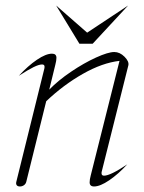

<svg xmlns="http://www.w3.org/2000/svg" viewBox="-20 -668 522 694"><path d="M39 -11 140 -419Q141 -422 141 -427Q141 -435 132 -435Q121 -435 101.5 -425.5Q82 -416 48 -394Q81 -430 113.5 -452Q146 -474 168 -474Q184 -474 184 -459Q184 -449 180 -434L158 -344Q190 -377 236.5 -408.5Q283 -440 327 -460Q371 -480 393 -480Q413 -480 430 -463Q447 -446 444 -432L348 -49Q347 -46 347 -42Q347 -33 356 -33Q379 -33 440 -74Q408 -39 375 -16.5Q342 6 320 6Q304 6 304 -9Q304 -19 308 -34L412 -448Q350 -441 279.5 -401Q209 -361 147 -302L75 -11Q73 -3 66.5 1.5Q60 6 52 6Q44 6 40.5 1.5Q37 -3 39 -11ZM315 -510H267L183 -648L295 -550L443 -648Z"/></svg>

Font: Srisakdi
Style: Regular
Weight: 400
Designer: Cadson Demak Co.,Ltd.
Foundry: Cadson Demak Co.,Ltd.
Version: Version 1.000